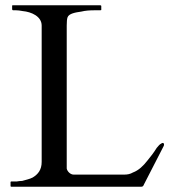

<svg xmlns="http://www.w3.org/2000/svg" viewBox="-20 -708 644 728"><path d="M233 -69V-611C233 -626 234 -636 236 -642C241 -657 267 -661 288 -664C304 -668 321 -669 339 -669H360C362 -669 363 -670 364 -670V-685C364 -687 362 -688 360 -688H30C28 -688 27 -688 26 -687V-673C26 -672 26 -672 27 -670C28 -670 29 -669 30 -669H41C47 -669 56 -668 66 -666C99 -663 138 -646 138 -611V-94C138 -64 124 -47 104 -35C93 -29 77 -26 64 -22C56 -22 50 -21 44 -20H23C22 -20 21 -20 20 -18V-2C21 0 22 0 23 0H516C522 0 524 -4 526 -9L600 -153C601 -155 602 -157 602 -159C602 -164 600 -166 597 -166C595 -166 593 -165 592 -164C584 -160 582 -156 574 -147C565 -132 550 -112 538 -98C524 -80 506 -62 484 -54C474 -48 463 -46 452 -46H259C247 -46 235 -58 233 -69Z"/></svg>

Font: fbb
Style: Regular
Weight: 400
Designer: David J. Perry, Michael Sharpe
Version: Version 1.045